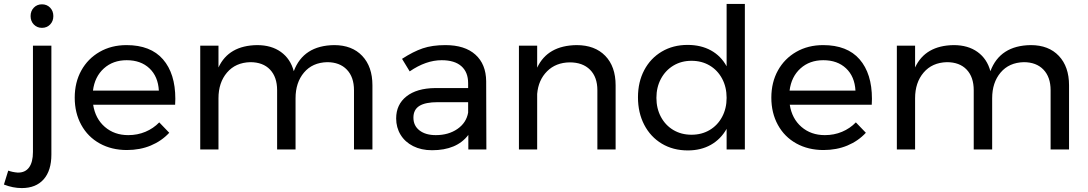

<svg xmlns="http://www.w3.org/2000/svg" viewBox="-79 -762 5546 979"><path d="M11 118Q49 119 69 92Q89 65 89 13V-529H183V26Q183 108 143.5 152.5Q104 197 32 197Q-13 197 -59 179L-37 108Q-15 116 11 118ZM193 -680Q193 -654 176.5 -637Q160 -620 135 -620Q110 -620 93.5 -637Q77 -654 77 -680Q77 -706 93.5 -723Q110 -740 135 -740Q160 -740 176.5 -723Q193 -706 193 -680Z M815 -258Q815 -238 814 -228H396Q407 -157 455.5 -115Q504 -73 575 -73Q622 -73 662.5 -90Q703 -107 733 -138L784 -85Q745 -43 690 -20Q635 3 568 3Q490 3 429.5 -30.5Q369 -64 335.5 -125Q302 -186 302 -264Q302 -342 335.5 -402.5Q369 -463 429 -497.5Q489 -532 566 -532Q689 -532 752 -459.5Q815 -387 815 -258ZM731 -300Q727 -372 683 -413.5Q639 -455 567 -455Q497 -455 450.5 -413Q404 -371 395 -300Z M1820 -327V0H1726V-302Q1726 -369 1689.5 -407Q1653 -445 1589 -445Q1514 -443 1471 -392Q1428 -341 1428 -261V0H1334V-302Q1334 -369 1298 -407Q1262 -445 1197 -445Q1122 -443 1078.5 -392Q1035 -341 1035 -261V0H942V-529H1035V-418Q1087 -530 1232 -532Q1305 -532 1353.5 -497Q1402 -462 1419 -399Q1468 -530 1625 -532Q1716 -532 1768 -477Q1820 -422 1820 -327Z M2309 0V-74Q2250 4 2124 4Q2069 4 2027.5 -17Q1986 -38 1963.5 -75Q1941 -112 1941 -158Q1941 -229 1993.5 -270.5Q2046 -312 2140 -313H2308V-338Q2308 -394 2273.5 -424.5Q2239 -455 2173 -455Q2093 -455 2010 -398L1971 -462Q2028 -499 2076.5 -515.5Q2125 -532 2192 -532Q2291 -532 2345 -483.5Q2399 -435 2400 -348L2401 0ZM2308 -188V-241H2153Q2090 -241 2059.5 -222Q2029 -203 2029 -162Q2029 -121 2060 -97Q2091 -73 2143 -73Q2208 -73 2253.5 -104.5Q2299 -136 2308 -188Z M3060 -327V0H2967V-302Q2967 -369 2929.5 -406.5Q2892 -444 2826 -444Q2755 -443 2710.5 -398.5Q2666 -354 2660 -283V0H2567V-529H2660V-417Q2713 -530 2861 -532Q2954 -532 3007 -477.5Q3060 -423 3060 -327Z M3719 -742V0H3626V-105Q3596 -52 3545.5 -23.5Q3495 5 3428 5Q3353 5 3295.5 -29.5Q3238 -64 3206 -125.5Q3174 -187 3174 -266Q3174 -344 3206 -404.5Q3238 -465 3295.5 -499Q3353 -533 3427 -533Q3495 -533 3546 -505Q3597 -477 3626 -424V-742ZM3626 -263Q3626 -318 3603 -361Q3580 -404 3539.5 -428Q3499 -452 3447 -452Q3395 -452 3354.5 -427.5Q3314 -403 3291 -360Q3268 -317 3268 -263Q3268 -209 3291 -166Q3314 -123 3354.5 -99Q3395 -75 3447 -75Q3499 -75 3539.5 -99Q3580 -123 3603 -166Q3626 -209 3626 -263Z M4367 -258Q4367 -238 4366 -228H3948Q3959 -157 4007.5 -115Q4056 -73 4127 -73Q4174 -73 4214.5 -90Q4255 -107 4285 -138L4336 -85Q4297 -43 4242 -20Q4187 3 4120 3Q4042 3 3981.5 -30.5Q3921 -64 3887.5 -125Q3854 -186 3854 -264Q3854 -342 3887.5 -402.5Q3921 -463 3981 -497.5Q4041 -532 4118 -532Q4241 -532 4304 -459.5Q4367 -387 4367 -258ZM4283 -300Q4279 -372 4235 -413.5Q4191 -455 4119 -455Q4049 -455 4002.5 -413Q3956 -371 3947 -300Z M5372 -327V0H5278V-302Q5278 -369 5241.5 -407Q5205 -445 5141 -445Q5066 -443 5023 -392Q4980 -341 4980 -261V0H4886V-302Q4886 -369 4850 -407Q4814 -445 4749 -445Q4674 -443 4630.5 -392Q4587 -341 4587 -261V0H4494V-529H4587V-418Q4639 -530 4784 -532Q4857 -532 4905.5 -497Q4954 -462 4971 -399Q5020 -530 5177 -532Q5268 -532 5320 -477Q5372 -422 5372 -327Z"/></svg>

Font: Montserrat
Style: Regular
Weight: 400
Designer: Julieta Ulanovsky
Foundry: Julieta Ulanovsky
Version: Version 6.001